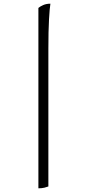

<svg xmlns="http://www.w3.org/2000/svg" viewBox="-20 -820 469 1040"><path d="M188 200V-777Q197 -785 214 -792.5Q231 -800 253 -800Q249 -777 245.5 -715Q242 -653 242 -556V190Q235 193 221 196.5Q207 200 188 200Z"/></svg>

Font: Texturina Medium 12pt ExtraLight
Style: Regular
Weight: 250
Version: Version 1.002